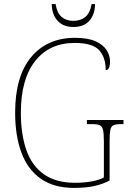

<svg xmlns="http://www.w3.org/2000/svg" viewBox="-20 -909 631 939"><path d="M342 10Q244 10 180 -34.5Q116 -79 85 -162Q54 -245 54 -358Q54 -536 132.5 -630Q211 -724 347 -724Q410 -724 447.5 -707Q485 -690 501.5 -663.5Q518 -637 518 -609Q518 -566 497 -566Q497 -628 465 -663.5Q433 -699 345 -699Q222 -699 152 -610.5Q82 -522 82 -358Q82 -252 109 -175Q136 -98 195 -56.5Q254 -15 348 -15Q389 -15 426.5 -21.5Q464 -28 488 -41V-218Q488 -255 484 -273Q480 -291 467.5 -296.5Q455 -302 430 -302H405V-322H584V-302H571Q547 -302 535 -296.5Q523 -291 519.5 -273Q516 -255 516 -218V-26Q479 -7 438 1.5Q397 10 342 10ZM339 -777Q289 -777 261.5 -807.5Q234 -838 233 -889H252Q259 -845 281.5 -826Q304 -807 339 -807Q373 -807 396.5 -825.5Q420 -844 428 -889H445Q444 -838 417 -807.5Q390 -777 339 -777Z"/></svg>

Font: Noto Serif Hebrew SemiCondensed Thin
Style: Regular
Weight: 100
Width: 4
Designer: Monotype Design Team
Foundry: Monotype Imaging Inc.
Version: Version 2.004; ttfautohint (v1.8.4.7-5d5b)